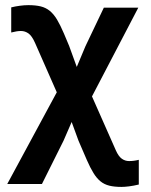

<svg xmlns="http://www.w3.org/2000/svg" viewBox="-20 -526 590 751"><path d="M117.2 -357.9Q105 -385.7 91.3 -395.3Q77.6 -404.8 62 -404.8Q46.4 -404.8 23.9 -398.9V-497.1Q39.1 -501 57.1 -503.4Q75.2 -505.9 90.8 -505.9Q119.1 -505.9 139.2 -501Q159.2 -496.1 174.6 -483.6Q189.9 -471.2 202.9 -449.7Q215.8 -428.2 230 -395L250.5 -346.2L280.3 -264.2L314 -344.7L386.2 -496.1H521L339.8 -148.9L433.1 62Q443.4 85.4 456.3 94.7Q469.2 104 484.9 104Q494.1 104 503.7 102.8Q513.2 101.6 522.9 99.1V195.8Q502.4 200.7 484.9 202.9Q467.3 205.1 455.1 205.1Q427.2 205.1 407.5 200.2Q387.7 195.3 372.8 183.1Q357.9 170.9 345.5 150.6Q333 130.4 319.8 100.1L287.1 24.4L260.3 -48.8L228.5 24.4L144 193.8H8.3L202.1 -165Z"/></svg>

Font: Code New Roman
Style: Bold
Weight: 700
Monospace: yes
Designer: Sam Radian
Foundry: Code New Roman
Version: Version 1.508 October 19, 2014